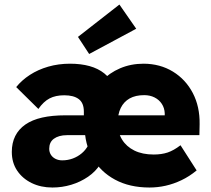

<svg xmlns="http://www.w3.org/2000/svg" viewBox="-20 -827 940 857"><path d="M214 10Q162.3 10 121.3 -10Q80.3 -30 56.5 -65.5Q32.7 -101 32.7 -149Q32.7 -189 48 -219.7Q63.3 -250.3 93.3 -271.2Q123.3 -292 168 -302.2Q212.7 -312.3 272 -312.3H723.7L715.3 -301.3V-321.3Q714.3 -345 702.3 -363.3Q690.3 -381.7 670 -392Q649.7 -402.3 623.7 -402.3Q585 -402.3 558.8 -387.7Q532.7 -373 519 -345.2Q505.3 -317.3 505.3 -277.3Q505.3 -235.7 524.7 -204.2Q544 -172.7 579.8 -155Q615.7 -137.3 666 -137.3Q701 -137.3 728.2 -146.3Q755.3 -155.3 785.7 -178.7L857.7 -66.3Q825 -39.3 790 -22.7Q755 -6 719.3 2Q683.7 10 647.3 10Q558.3 10 493.3 -25.2Q428.3 -60.3 393 -122.2Q357.7 -184 357.7 -264.3Q357.7 -324.7 377.3 -375.7Q397 -426.7 432.5 -464.2Q468 -501.7 516.2 -522.2Q564.3 -542.7 621 -542.7Q695 -542.3 752 -507.3Q809 -472.3 840.7 -411.5Q872.3 -350.7 871 -272.3L870 -223.7H279Q260.3 -223.7 245.5 -219.5Q230.7 -215.3 220.2 -207.5Q209.7 -199.7 204.7 -188.5Q199.7 -177.3 199.7 -163Q199.7 -148.3 207 -136.5Q214.3 -124.7 227.7 -118Q241 -111.3 258 -111.3Q282.7 -111.3 304.8 -119.5Q327 -127.7 344.8 -142.7Q362.7 -157.7 373.3 -178L427.3 -93.7Q407 -61.3 373 -38Q339 -14.7 298 -2.3Q257 10 214 10ZM354.3 -247V-328.7Q354.3 -348 348.7 -362Q343 -376 331.5 -384.7Q320 -393.3 304 -397.5Q288 -401.7 266.7 -401.7Q228 -401.7 201.2 -387.7Q174.3 -373.7 151.3 -340.7L52.3 -438.3Q77.3 -469.3 113.5 -492.8Q149.7 -516.3 195.3 -529.5Q241 -542.7 292.7 -542.7Q341 -542.7 379.7 -532Q418.3 -521.3 445.8 -499.2Q473.3 -477 488 -443.5Q502.7 -410 502.7 -364V-249ZM378 -586 328 -662.3 513 -806.7 588 -698.7Z"/></svg>

Font: Lexend Medium
Style: Regular
Weight: 500
Designer: Bonnie Shaver-Troup, Thomas Jockin
Foundry: Lexend
Version: Version 1.005